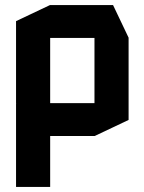

<svg xmlns="http://www.w3.org/2000/svg" viewBox="-20 -534 567 754"><path d="M177 -385V-514H424L485 -386V-385ZM43 200V-127H44L177 0V200ZM151 0 43 -128V-129H351V0ZM43 -129V-451L176 -514H177V-129ZM351 0V-385H485V-63L352 0Z"/></svg>

Font: Foldit SemiBold
Style: Regular
Weight: 600
Version: Version 1.003